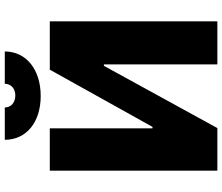

<svg xmlns="http://www.w3.org/2000/svg" viewBox="-83 -845 928 802"><g transform="rotate(-90 381.0 -444.0)"><path d="M198 -888C198 -799 270 -738 381 -738C492 -738 567 -799 567 -888H432C432 -862 412 -844 383 -844C355 -844 333 -861 333 -888ZM69 0H247L507 -474H513V0H693V-700H491L252 -271H246V-700H69Z"/></g></svg>

Font: Fixel Display ExtraBold
Style: Regular
Weight: 800
Designer: AlfaBravo + MacPaw
Foundry: Kyrylo Tkachov, Marchela Mozhyna, Serhii Makarenko, Maria Weinstein, Zakhar Kryvoshyya
Version: Version 1.211